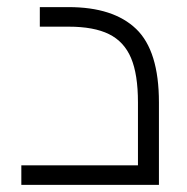

<svg xmlns="http://www.w3.org/2000/svg" viewBox="-20 -520 525 540"><path d="M427 -232V0H40V-55H368V-232Q368 -311 348.5 -357Q329 -403 286.5 -424Q244 -445 173 -445H92V-500H173Q299 -500 363 -438.5Q427 -377 427 -232Z"/></svg>

Font: Cairo Light
Style: Regular
Weight: 300
Designer: Mohamed Gaber, Accademia di Belle Arti di Urbino and others
Foundry: Kief Type Foundry, Accademia di Belle Arti di Urbino and others
Version: Version 3.011